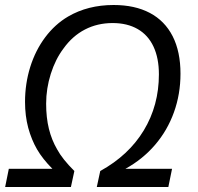

<svg xmlns="http://www.w3.org/2000/svg" viewBox="-20 -744 786 764"><path d="M15.1 -72.3H188.5Q149.4 -111.8 127.4 -149.7Q105.5 -187.5 92.3 -235.4Q79.6 -283.2 79.6 -338.4Q79.6 -411.1 100.3 -477.5Q121.1 -543.9 159.9 -595.7Q198.7 -647.5 251 -678.2Q329.6 -724.1 432.1 -724.1Q516.6 -724.1 576.2 -692.6Q635.7 -661.1 667 -599.9Q698.2 -538.6 698.2 -450.7Q698.2 -369.6 672.1 -297.1Q646 -224.6 596.7 -167.2Q547.4 -109.9 479 -72.3H664.6L649.9 0H365.2L378.9 -63.5Q492.2 -126 552.2 -225.3Q612.3 -324.7 612.3 -448.2Q612.3 -512.7 590.8 -558.6Q569.3 -604.5 527.8 -628.4Q486.3 -652.3 428.2 -652.3Q367.7 -652.3 317.9 -626.5Q268.1 -600.6 232.9 -551.3Q200.7 -508.8 182.1 -450.2Q163.6 -391.6 163.6 -331.5Q163.6 -275.9 174.6 -231.4Q185.5 -187 207.5 -149.4Q228 -111.3 275.9 -63.5L262.2 0H0.5Z"/></svg>

Font: Viking Open Sans
Style: Italic
Weight: 400
Italic angle: -12°
Foundry: Ascender Corporation
Version: Version 2.000